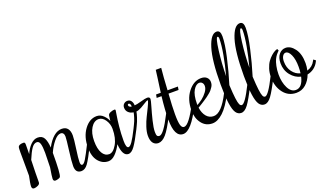

<svg xmlns="http://www.w3.org/2000/svg" viewBox="-86 -1191 2813 1651"><g transform="rotate(-20 1320.5 -365.0)"><path d="M159.2 -365.2Q132.8 -365.2 110.6 -332.3Q88.4 -299.3 63 -237.8V-231.9Q59.1 -117.7 59.1 -35.2Q59.1 -18.6 39.6 -9.3Q20 0 3.9 0Q-16.1 0 -16.1 -23.9Q-16.1 -47.9 -1 -117.2Q-1 -181.6 -1.5 -251Q-2 -320.3 -2 -330.1Q-2 -371.1 1 -379.9Q8.8 -399.9 49.8 -399.9Q58.6 -399.9 61.8 -394.8Q64.9 -389.6 64.9 -377.9Q64.9 -317.9 64 -291Q84 -338.4 114.7 -369.1Q145.5 -399.9 180.2 -399.9Q220.7 -399.9 237.5 -368.9Q254.4 -337.9 257.8 -280.8Q322.8 -399.9 399.9 -399.9Q436 -399.9 453.6 -377.2Q471.2 -354.5 471.2 -314Q471.2 -280.3 459 -196Q446.8 -111.8 446.8 -79.1Q446.8 -48.8 461.9 -48.8Q476.6 -48.8 497.3 -82.5Q518.1 -116.2 564.9 -210L569.8 -220.2L589.8 -205.1L585 -194.8Q523.9 -72.8 497.3 -36.4Q470.7 0 437 0Q383.8 0 383.8 -64.9Q383.8 -106.9 396.5 -204.1Q409.2 -301.3 409.2 -326.2Q409.2 -344.7 401.1 -355.5Q393.1 -366.2 377.9 -366.2Q348.6 -366.2 315.2 -325.4Q281.7 -284.7 258.8 -231.9Q258.8 -37.1 244.1 -15.1Q239.7 -8.8 224.1 -4.4Q208.5 0 199.2 0Q180.2 0 180.2 -22.9Q180.2 -41 193.8 -123Q196.8 -240.2 196.8 -253.9Q196.8 -309.1 188.7 -337.2Q180.7 -365.2 159.2 -365.2Z M865.7 -121.1Q865.7 -55.2 887.7 -55.2Q902.3 -55.2 923.8 -85.9Q945.3 -116.7 981.9 -189.9L996.6 -220.2L1016.6 -205.1L1002 -174.8Q955.6 -82.5 926 -41.3Q896.5 0 867.7 0Q813.5 0 805.7 -111.8Q780.3 -62 748.8 -31Q717.3 0 685.1 0Q631.8 0 594.7 -43.9Q557.6 -87.9 557.6 -169.9Q557.6 -269 605.7 -334.5Q653.8 -399.9 719.7 -399.9Q754.4 -399.9 781.5 -372.8Q808.6 -345.7 816.9 -319.8L822.8 -367.2Q824.7 -383.3 846.2 -391.6Q867.7 -399.9 881.8 -399.9Q887.7 -399.9 889.6 -397.9Q891.6 -396 891.6 -390.1Q891.6 -385.3 885 -348.1Q878.4 -311 872.1 -248.8Q865.7 -186.5 865.7 -121.1ZM812 -250Q812 -295.9 786.4 -333Q760.7 -370.1 727.1 -370.1Q684.6 -370.1 655.8 -324Q627 -277.8 627 -205.1Q627 -133.3 649.7 -94.2Q672.4 -55.2 710.9 -55.2Q747.6 -55.2 779.8 -110.1Q812 -165 812 -250Z M1011.7 -194.8 991.7 -210 996.6 -220.2Q1010.3 -247.1 1019.5 -277.1Q1028.8 -307.1 1030.8 -321.8Q1003.9 -324.7 985.4 -342Q966.8 -359.4 966.8 -386.2Q966.8 -407.7 980.5 -420.4Q994.1 -433.1 1012.7 -433.1Q1035.2 -433.1 1047.4 -416Q1059.6 -398.9 1059.6 -375Q1078.6 -375 1121.6 -387.5Q1164.6 -399.9 1181.6 -399.9Q1206.5 -399.9 1206.5 -379.9Q1206.5 -368.2 1190.9 -315.4Q1175.3 -262.7 1159.9 -200Q1144.5 -137.2 1144.5 -100.1Q1144.5 -74.2 1150.4 -64.7Q1156.2 -55.2 1171.4 -55.2Q1208.5 -55.2 1286.6 -210L1291.5 -220.2L1311.5 -205.1L1306.6 -194.8Q1250 -82.5 1213.9 -41.3Q1177.7 0 1141.6 0Q1111.8 0 1094.2 -22.7Q1076.7 -45.4 1076.7 -89.8Q1076.7 -124 1091.1 -168.2Q1105.5 -212.4 1123.3 -247.3Q1141.1 -282.2 1158.9 -319.3Q1176.8 -356.4 1181.6 -375L1178.7 -377.9Q1170.4 -377.9 1150.4 -364.5Q1130.4 -351.1 1104 -336.7Q1077.6 -322.3 1055.7 -319.8Q1054.2 -304.7 1042.5 -268.8Q1030.8 -232.9 1016.6 -205.1ZM1015.6 -405.8Q1011.2 -405.8 1008.3 -402.8Q1005.4 -399.9 1005.4 -396Q1005.4 -385.7 1014.6 -379.9Q1023.9 -374 1032.7 -374Q1032.7 -387.7 1028.1 -396.7Q1023.4 -405.8 1015.6 -405.8Z M1289.6 -160.2Q1289.6 -248.5 1303.7 -370.1H1259.3L1264.6 -399.9H1307.6Q1310.5 -422.9 1316.2 -462.9Q1321.8 -502.9 1326.4 -536.6Q1331.1 -570.3 1334.5 -600.1H1384.3Q1376.5 -526.4 1369.6 -399.9H1464.4L1459.5 -370.1H1367.7Q1359.4 -255.4 1359.4 -185.1Q1359.4 -112.8 1368.2 -84Q1377 -55.2 1396.5 -55.2Q1419.9 -55.2 1452.6 -98.4Q1485.4 -141.6 1519.5 -210L1524.4 -220.2L1544.4 -205.1L1539.6 -194.8Q1443.4 0 1369.6 0Q1289.6 0 1289.6 -160.2Z M1668.5 -55.2Q1739.7 -55.2 1817.4 -210L1822.3 -220.2L1842.3 -205.1L1837.4 -194.8Q1787.1 -94.7 1736.1 -47.4Q1685.1 0 1637.2 0Q1575.7 0 1539.6 -47.9Q1503.4 -95.7 1503.4 -165Q1503.4 -266.6 1555.2 -333.3Q1606.9 -399.9 1675.3 -399.9Q1708 -399.9 1726.3 -383.1Q1744.6 -366.2 1744.6 -339.8Q1744.6 -327.6 1741.5 -316.2Q1738.3 -304.7 1729.7 -292.7Q1721.2 -280.8 1714.4 -272Q1707.5 -263.2 1691.4 -250.2Q1675.3 -237.3 1666.5 -230.5Q1657.7 -223.6 1635.5 -209.2Q1613.3 -194.8 1604.2 -189.2Q1595.2 -183.6 1569.3 -168Q1576.7 -116.2 1602.5 -85.7Q1628.4 -55.2 1668.5 -55.2ZM1683.6 -325.2Q1683.6 -344.2 1673.3 -355.7Q1663.1 -367.2 1647.5 -367.2Q1617.2 -367.2 1592.3 -325.7Q1567.4 -284.2 1567.4 -204.1V-192.9Q1592.8 -206.5 1617.7 -225.8Q1642.6 -245.1 1663.1 -272.7Q1683.6 -300.3 1683.6 -325.2Z M1927.2 -62Q1957 -62 2030.3 -210L2035.2 -220.2L2055.2 -205.1L2050.3 -194.8Q1995.6 -85.4 1964.1 -42.7Q1932.6 0 1900.4 0Q1870.6 0 1852.3 -26.6Q1834 -53.2 1824.7 -117.2Q1815.4 -181.2 1815.4 -290Q1815.4 -509.8 1849.9 -619.9Q1884.3 -730 1937.5 -730Q1972.2 -730 1972.2 -674.8Q1972.2 -608.4 1945.6 -490Q1918.9 -371.6 1884.3 -259.8Q1888.2 -180.2 1893.8 -137.2Q1899.4 -94.2 1907 -78.1Q1914.6 -62 1927.2 -62ZM1940.4 -663.1Q1940.4 -685.1 1930.2 -685.1Q1914.6 -685.1 1900.1 -571.8Q1885.7 -458.5 1884.3 -340.8Q1908.7 -431.2 1924.6 -520Q1940.4 -608.9 1940.4 -663.1Z M2140.1 -62Q2169.9 -62 2243.2 -210L2248 -220.2L2268.1 -205.1L2263.2 -194.8Q2208.5 -85.4 2177 -42.7Q2145.5 0 2113.3 0Q2083.5 0 2065.2 -26.6Q2046.9 -53.2 2037.6 -117.2Q2028.3 -181.2 2028.3 -290Q2028.3 -509.8 2062.7 -619.9Q2097.2 -730 2150.4 -730Q2185.1 -730 2185.1 -674.8Q2185.1 -608.4 2158.4 -490Q2131.8 -371.6 2097.2 -259.8Q2101.1 -180.2 2106.7 -137.2Q2112.3 -94.2 2119.9 -78.1Q2127.4 -62 2140.1 -62ZM2153.3 -663.1Q2153.3 -685.1 2143.1 -685.1Q2127.4 -685.1 2113 -571.8Q2098.6 -458.5 2097.2 -340.8Q2121.6 -431.2 2137.5 -520Q2153.3 -608.9 2153.3 -663.1Z M2637.2 -220.2 2657.2 -205.1 2651.9 -194.8Q2635.7 -162.6 2608.4 -142.3Q2581.1 -122.1 2547.9 -116.2Q2528.8 -64 2491.9 -32Q2455.1 0 2405.3 0Q2332 0 2287.6 -57.6Q2243.2 -115.2 2243.2 -200.2Q2243.2 -240.7 2254.6 -276.9Q2266.1 -313 2283 -336.7Q2299.8 -360.4 2319.3 -377.4Q2338.9 -394.5 2354 -402.3Q2369.1 -410.2 2377.9 -410.2L2384.3 -393.1Q2381.3 -391.1 2376.5 -387.2Q2371.6 -383.3 2359.4 -367.7Q2347.2 -352.1 2337.9 -332.3Q2328.6 -312.5 2320.8 -277.1Q2313 -241.7 2313 -200.2Q2313 -128.9 2339.1 -76.9Q2365.2 -24.9 2408.2 -24.9Q2467.8 -24.9 2489.3 -117.2Q2436.5 -128.9 2399.2 -175Q2361.8 -221.2 2361.8 -285.2Q2361.8 -337.4 2386.5 -366.7Q2411.1 -396 2447.3 -396Q2492.2 -396 2528.6 -347.2Q2564.9 -298.3 2564.9 -213.9Q2564.9 -181.6 2557.1 -147.9Q2608.4 -163.6 2631.8 -210ZM2394 -289.1Q2394 -233.4 2422.9 -194.8Q2451.7 -156.2 2494.1 -146Q2498 -169.9 2498 -205.1Q2498 -272.5 2479 -314.7Q2460 -356.9 2434.1 -356.9Q2417 -356.9 2405.5 -338.6Q2394 -320.3 2394 -289.1Z"/></g></svg>

Font: Rochester
Style: Regular
Weight: 400
Designer: Gillian Fisher
Foundry: Font Diner, Inc DBA Sideshow
Version: Version 1.005